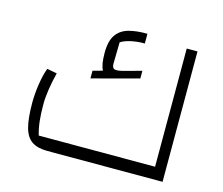

<svg xmlns="http://www.w3.org/2000/svg" viewBox="-94 -773 1039 896"><g transform="rotate(15 425.5 -324.5)"><path d="M203 0Q155 0 127.5 -19Q100 -38 88.5 -81.5Q77 -125 77 -200Q77 -243 84.5 -291.5Q92 -340 104 -370L152 -361Q141 -318 135 -278Q129 -238 129 -205Q129 -159 133 -124Q137 -89 146 -59H708V-630H760V0ZM310 -379V-416L357 -429Q350 -442 346.5 -462Q343 -482 343 -512Q343 -569 364 -599Q385 -629 423.5 -639.5Q462 -650 513 -649V-602Q484 -603 451 -596.5Q418 -590 398 -577L396 -473Q396 -453 407.5 -449Q419 -445 446 -452L535 -476V-439Z"/></g></svg>

Font: Changa ExtraLight ExtraLight
Style: Regular
Weight: 250
Version: Version 3.002; ttfautohint (v1.8.2)